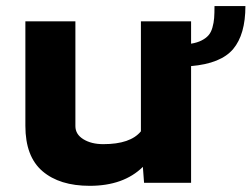

<svg xmlns="http://www.w3.org/2000/svg" viewBox="-20 -598 823 628"><path d="M63 -186.5V-528.3H226.6V-185.5Q226.6 -158.7 252.7 -142.6Q278.8 -126.5 317.9 -126.5Q406.7 -126.5 440.9 -168.5V-528.3H605V-455.1Q625.5 -458.5 639.6 -465.8Q653.8 -473.1 662.1 -482.7Q670.4 -492.2 674.8 -507.8Q679.2 -523.4 680.4 -538.8Q681.6 -554.2 681.6 -578.1H782.7Q782.7 -485.4 742.7 -437.7Q702.6 -390.1 605 -381.8V0H451.2L447.3 -52.2Q384.3 9.8 273.4 9.8Q174.8 9.8 118.9 -38.1Q63 -85.9 63 -186.5Z"/></svg>

Font: Bert Sans Black
Style: Regular
Weight: 900
Designer: Christian Robertson, Adam Twardoch, & Cristiano Sobral
Foundry: Google
Version: Version 12.135;January 10, 2020;FontCreator 12.0.0.2547 64-b